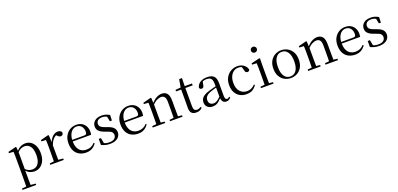

<svg xmlns="http://www.w3.org/2000/svg" viewBox="21 -2025 7337 3540"><g transform="rotate(-20 3689.5 -254.5)"><path d="M40.5 259.8V232.4L151.7 222.2H189.5L308.2 232.4V259.8ZM125.5 259.8Q126.5 225.6 127 185.1Q127.5 144.5 128 103.1Q128.5 61.7 128.5 26.7V-286.8Q128.5 -338.2 128 -379.5Q127.5 -420.7 125.5 -457.5L36.5 -462.4V-487.9L189.9 -528L202.9 -519.6L208.9 -435.3L210.7 -430.1V-78.7L209.5 -68.7V26.5Q209.5 60.7 210 102.2Q210.5 143.7 211 184.7Q211.5 225.6 212.5 259.8ZM366.6 14.6Q322.1 14.6 277.2 -5.1Q232.3 -24.9 194.2 -77.1H181.4L195.3 -105.1Q232.5 -63.7 267.4 -48.2Q302.2 -32.7 343.5 -32.7Q387.2 -32.7 422.6 -55.1Q458.1 -77.6 479.3 -128.1Q500.5 -178.6 500.5 -260.8Q500.5 -374.9 458.5 -429.7Q416.4 -484.5 347.9 -484.5Q310.4 -484.5 273 -466.8Q235.5 -449.1 191.2 -398.2L180.6 -425H191.5Q230.9 -481.5 280.2 -506.1Q329.6 -530.6 380.3 -530.6Q441.5 -530.6 488.2 -498Q535 -465.4 562.1 -405.4Q589.2 -345.3 589.2 -262.6Q589.2 -177.1 560.5 -114.8Q531.7 -52.4 481.4 -18.9Q431.2 14.6 366.6 14.6Z M679.5 0V-27.8L789.6 -39.6H830.9L943.9 -27.8V0ZM761.9 0Q763.1 -24.4 763.6 -65.3Q764.1 -106.3 764.6 -150.7Q765.1 -195.1 765.1 -228.5V-289.4Q765.1 -341 764.5 -380.9Q763.9 -420.7 761.9 -457.5L673.8 -462.4V-487.9L827.9 -528L840.9 -519.8L847.3 -379V-378V-228.5Q847.3 -195.1 847.8 -150.7Q848.3 -106.3 848.8 -65.3Q849.3 -24.4 850.3 0ZM846.5 -318.6 824.9 -371H842.7Q858.2 -419.5 885.1 -455.5Q912 -491.4 945.4 -511Q978.8 -530.6 1014 -530.6Q1042.9 -530.6 1064.7 -519.1Q1086.6 -507.7 1093.6 -485.6Q1093.4 -459.5 1081 -444.3Q1068.7 -429.1 1041.7 -429.1Q1023.2 -429.1 1008.3 -438.7Q993.5 -448.4 975.8 -466.9L952.8 -488.8L998.3 -487.2Q946 -473 909.4 -432.7Q872.8 -392.5 846.5 -318.6Z M1384.3 14.6Q1310.5 14.6 1252.6 -15.4Q1194.7 -45.5 1162.1 -106.2Q1129.4 -167 1129.4 -256.8Q1129.4 -341.1 1163.5 -402.5Q1197.6 -463.8 1253.8 -497.2Q1310 -530.6 1375.9 -530.6Q1441.2 -530.6 1487.4 -503.3Q1533.6 -475.9 1558.1 -429.2Q1582.7 -382.4 1582.7 -323.2Q1582.7 -286.8 1576.4 -262.9H1167.6V-294.2H1458.3Q1484.6 -294.2 1494 -308.2Q1503.3 -322.1 1503.3 -352.3Q1503.3 -416.2 1469.2 -457.5Q1435.2 -498.8 1373.6 -498.8Q1329.8 -498.8 1294 -471.6Q1258.1 -444.5 1237 -392.8Q1215.9 -341.2 1215.9 -268.7Q1215.9 -188 1240.4 -135.9Q1264.9 -83.8 1307.9 -59.4Q1351 -35 1406.5 -35Q1459.5 -35 1498.8 -53.7Q1538.2 -72.3 1568.7 -108.1L1584.6 -94.3Q1552 -43.5 1502 -14.4Q1452 14.6 1384.3 14.6Z M1849.4 14.6Q1800.9 14.6 1762 4.5Q1723.1 -5.6 1682.2 -25.1L1682.3 -143.7H1725.8L1749.5 -18.1L1712.9 -20.3V-56.3Q1741.4 -37.5 1772.2 -27.4Q1802.9 -17.3 1846.7 -17.3Q1913.2 -17.3 1946.8 -44.1Q1980.5 -70.9 1980.5 -113.5Q1980.5 -150.2 1957.8 -173.6Q1935.2 -197 1873.6 -216.4L1821.9 -235.4Q1761.2 -257 1725.6 -291.4Q1690 -325.9 1690 -382Q1690 -445.2 1738.4 -487.9Q1786.8 -530.6 1877.1 -530.6Q1922.4 -530.6 1957.5 -519.9Q1992.7 -509.2 2030.4 -486.4L2026.6 -379.4H1986.9L1963.1 -495.5L1994.5 -490.1V-457.8Q1963.7 -479.4 1935.9 -488.7Q1908.2 -498.1 1877.1 -498.1Q1820.1 -498.1 1790.9 -473.1Q1761.7 -448 1761.7 -408.5Q1761.7 -372 1785.7 -349.5Q1809.6 -327 1864.5 -308.4L1914.8 -290.4Q1990.6 -264 2022.7 -228.1Q2054.7 -192.1 2054.7 -139.6Q2054.7 -96.6 2031.5 -61.4Q2008.3 -26.2 1962.9 -5.8Q1917.5 14.6 1849.4 14.6Z M2404.3 14.6Q2330.5 14.6 2272.6 -15.4Q2214.7 -45.5 2182.1 -106.2Q2149.4 -167 2149.4 -256.8Q2149.4 -341.1 2183.5 -402.5Q2217.6 -463.8 2273.8 -497.2Q2330 -530.6 2395.9 -530.6Q2461.2 -530.6 2507.4 -503.3Q2553.6 -475.9 2578.1 -429.2Q2602.7 -382.4 2602.7 -323.2Q2602.7 -286.8 2596.4 -262.9H2187.6V-294.2H2478.3Q2504.6 -294.2 2514 -308.2Q2523.3 -322.1 2523.3 -352.3Q2523.3 -416.2 2489.2 -457.5Q2455.2 -498.8 2393.6 -498.8Q2349.8 -498.8 2314 -471.6Q2278.1 -444.5 2257 -392.8Q2235.9 -341.2 2235.9 -268.7Q2235.9 -188 2260.4 -135.9Q2284.9 -83.8 2327.9 -59.4Q2371 -35 2426.5 -35Q2479.5 -35 2518.8 -53.7Q2558.2 -72.3 2588.7 -108.1L2604.6 -94.3Q2572 -43.5 2522 -14.4Q2472 14.6 2404.3 14.6Z M2689.7 0V-27.8L2798.4 -38.6H2830.8L2934.7 -27.8V0ZM2771.9 0Q2773.1 -24.4 2773.6 -65.3Q2774.1 -106.3 2774.6 -150.7Q2775.1 -195.1 2775.1 -228.5V-289.4Q2775.1 -340.8 2774.5 -380.8Q2773.9 -420.7 2771.9 -457.5L2683.8 -462.4V-487.9L2837.9 -528L2850.9 -519.8L2857.3 -403.1V-401.7V-228.5Q2857.3 -195.1 2857.8 -150.7Q2858.3 -106.3 2858.8 -65.3Q2859.3 -24.4 2860.3 0ZM3029.8 0V-27.8L3137.3 -38.6H3170.3L3274.8 -27.8V0ZM3111.5 0Q3112.5 -24.4 3113 -64.8Q3113.5 -105.3 3114 -149.7Q3114.5 -194.1 3114.5 -228.5V-344.3Q3114.5 -418.1 3090.4 -447.5Q3066.3 -476.9 3022.6 -476.9Q2988.9 -476.9 2941.8 -454.8Q2894.6 -432.7 2840.2 -372.4L2831.7 -406H2841.8Q2896.4 -472.9 2950.1 -501.7Q3003.9 -530.6 3056.5 -530.6Q3122 -530.6 3159 -487.1Q3196 -443.5 3196 -342.4V-228.5Q3196 -194.1 3196.5 -149.7Q3197 -105.3 3197.6 -64.8Q3198.2 -24.4 3199.2 0Z M3462.9 -478.9V-516H3647.7V-478.9ZM3543.8 14.6Q3481.2 14.6 3451.1 -18Q3421 -50.7 3421 -117.7Q3421 -142.1 3421.5 -161.1Q3422 -180.1 3422 -207.1V-478.9H3322V-509.4L3442.6 -518.8L3423 -504.4L3452.7 -672.5H3508.3L3504.2 -500.6V-489V-117.5Q3504.2 -71.2 3521.7 -50.3Q3539.2 -29.5 3572.3 -29.5Q3594.5 -29.5 3611.5 -35.9Q3628.4 -42.3 3648.4 -54.4L3662.9 -36.8Q3642.4 -11.8 3613 1.4Q3583.6 14.6 3543.8 14.6Z M3864.7 14.6Q3805.5 14.6 3766.1 -19.1Q3726.6 -52.8 3726.6 -115.1Q3726.6 -153.9 3743.8 -184.3Q3760.9 -214.6 3800.4 -239Q3839.9 -263.5 3905.9 -282.3Q3947.8 -294.9 3993.8 -306.7Q4039.8 -318.5 4079.8 -327.7V-303.3Q4039.8 -293.3 3998.7 -281.5Q3957.6 -269.7 3923.6 -257Q3860.3 -233.6 3833.6 -201.7Q3806.9 -169.7 3806.9 -128.2Q3806.9 -81.6 3832.5 -58Q3858.2 -34.4 3900.1 -34.4Q3922.6 -34.4 3944.6 -43.3Q3966.6 -52.2 3994.7 -74.2Q4022.7 -96.3 4060.8 -134.4L4069.5 -87.1H4045.9Q4014.7 -53.7 3987.5 -31.1Q3960.2 -8.4 3931.1 3.1Q3902 14.6 3864.7 14.6ZM4131.8 13.6Q4087.1 13.6 4064.8 -16.6Q4042.5 -46.7 4039.2 -99.7V-103.3V-359Q4039.2 -415 4027.1 -445.3Q4014.9 -475.6 3989.7 -487.6Q3964.6 -499.6 3925 -499.6Q3896.3 -499.6 3867.1 -491.4Q3837.9 -483.2 3804.7 -464.7L3848.2 -491.9L3831.8 -412.7Q3828.2 -386 3815.7 -375.2Q3803.1 -364.3 3784.4 -364.3Q3748.2 -364.3 3740.5 -399.7Q3755.4 -461 3809.1 -495.8Q3862.8 -530.6 3947.2 -530.6Q4034.5 -530.6 4076.8 -489.2Q4119 -447.8 4119 -354.6V-107.7Q4119 -60.8 4130.1 -44.2Q4141.1 -27.5 4161.4 -27.5Q4174 -27.5 4184 -33.2Q4194 -38.8 4206.4 -52.1L4222.1 -36.7Q4206.2 -10.7 4183.6 1.4Q4161 13.6 4131.8 13.6Z M4528.6 14.6Q4455.8 14.6 4399.8 -17.1Q4343.8 -48.8 4312.1 -108.5Q4280.4 -168.3 4280.4 -251.4Q4280.4 -340.7 4317.2 -403.2Q4353.9 -465.8 4413.5 -498.2Q4473 -530.6 4541.8 -530.6Q4586.5 -530.6 4624.7 -514.4Q4662.9 -498.1 4689.7 -468.8Q4716.5 -439.5 4727.2 -399.3Q4718.3 -364.4 4684.7 -364.4Q4664 -364.4 4651.6 -375.7Q4639.1 -386.9 4634.7 -413.5L4609.7 -501.6L4659.8 -461.9Q4629.5 -482.4 4602.4 -490.6Q4575.3 -498.8 4547 -498.8Q4495.9 -498.8 4454.9 -469.9Q4414 -441 4390.5 -388.2Q4366.9 -335.4 4366.9 -261.5Q4366.9 -153.9 4419.9 -94.5Q4472.8 -35 4557.2 -35Q4602 -35 4640.9 -52.7Q4679.9 -70.3 4712.8 -106.9L4728.6 -93.9Q4695.6 -42.3 4647.9 -13.8Q4600.2 14.6 4528.6 14.6Z M4813.3 0V-27.8L4923.1 -38.6H4954.5L5060.3 -27.8V0ZM4896.3 0Q4897.3 -24.4 4898.2 -65.3Q4899.1 -106.3 4899.6 -150.7Q4900.1 -195.1 4900.1 -228.5V-288.8Q4900.1 -339.6 4899.2 -380.6Q4898.3 -421.6 4896.3 -458.9L4807.3 -463V-488.6L4971.7 -528L4983.9 -519.8L4981.5 -380.2V-228.5Q4981.5 -195.1 4982 -150.7Q4982.5 -106.3 4983.1 -65.3Q4983.7 -24.4 4984.7 0ZM4932.8 -655Q4908.9 -655 4892.1 -670.5Q4875.3 -686 4875.3 -711.1Q4875.3 -735.9 4892.1 -751.8Q4908.9 -767.7 4932.8 -767.7Q4956.2 -767.7 4973.7 -751.8Q4991.2 -735.9 4991.2 -711.1Q4991.2 -686 4973.7 -670.5Q4956.2 -655 4932.8 -655Z M5399.5 14.6Q5333.2 14.6 5276.4 -15.9Q5219.6 -46.5 5185 -107.4Q5150.4 -168.3 5150.4 -257.8Q5150.4 -347.6 5186.1 -408.5Q5221.7 -469.3 5278.7 -500Q5335.7 -530.6 5399.5 -530.6Q5464.2 -530.6 5521.2 -500.1Q5578.2 -469.5 5613.9 -408.7Q5649.5 -347.8 5649.5 -257.8Q5649.5 -168 5614.4 -107.2Q5579.3 -46.3 5522.5 -15.8Q5465.7 14.6 5399.5 14.6ZM5399.5 -16.4Q5474 -16.4 5516.7 -78.2Q5559.4 -140.1 5559.4 -256.6Q5559.4 -373.4 5516.7 -436.1Q5474 -498.8 5399.5 -498.8Q5325.1 -498.8 5282.3 -436.1Q5239.5 -373.4 5239.5 -256.6Q5239.5 -140.1 5282.3 -78.2Q5325.1 -16.4 5399.5 -16.4Z M5739.7 0V-27.8L5848.4 -38.6H5880.8L5984.7 -27.8V0ZM5821.9 0Q5823.1 -24.4 5823.6 -65.3Q5824.1 -106.3 5824.6 -150.7Q5825.1 -195.1 5825.1 -228.5V-289.4Q5825.1 -340.8 5824.5 -380.8Q5823.9 -420.7 5821.9 -457.5L5733.8 -462.4V-487.9L5887.9 -528L5900.9 -519.8L5907.3 -403.1V-401.7V-228.5Q5907.3 -195.1 5907.8 -150.7Q5908.3 -106.3 5908.8 -65.3Q5909.3 -24.4 5910.3 0ZM6079.8 0V-27.8L6187.3 -38.6H6220.3L6324.8 -27.8V0ZM6161.5 0Q6162.5 -24.4 6163 -64.8Q6163.5 -105.3 6164 -149.7Q6164.5 -194.1 6164.5 -228.5V-344.3Q6164.5 -418.1 6140.4 -447.5Q6116.3 -476.9 6072.6 -476.9Q6038.9 -476.9 5991.8 -454.8Q5944.6 -432.7 5890.2 -372.4L5881.7 -406H5891.8Q5946.4 -472.9 6000.1 -501.7Q6053.9 -530.6 6106.5 -530.6Q6172 -530.6 6209 -487.1Q6246 -443.5 6246 -342.4V-228.5Q6246 -194.1 6246.5 -149.7Q6247 -105.3 6247.6 -64.8Q6248.2 -24.4 6249.2 0Z M6662.3 14.6Q6588.5 14.6 6530.6 -15.4Q6472.7 -45.5 6440.1 -106.2Q6407.4 -167 6407.4 -256.8Q6407.4 -341.1 6441.5 -402.5Q6475.6 -463.8 6531.8 -497.2Q6588 -530.6 6653.9 -530.6Q6719.2 -530.6 6765.4 -503.3Q6811.6 -475.9 6836.1 -429.2Q6860.7 -382.4 6860.7 -323.2Q6860.7 -286.8 6854.4 -262.9H6445.6V-294.2H6736.3Q6762.6 -294.2 6772 -308.2Q6781.3 -322.1 6781.3 -352.3Q6781.3 -416.2 6747.2 -457.5Q6713.2 -498.8 6651.6 -498.8Q6607.8 -498.8 6572 -471.6Q6536.1 -444.5 6515 -392.8Q6493.9 -341.2 6493.9 -268.7Q6493.9 -188 6518.4 -135.9Q6542.9 -83.8 6585.9 -59.4Q6629 -35 6684.5 -35Q6737.5 -35 6776.8 -53.7Q6816.2 -72.3 6846.7 -108.1L6862.6 -94.3Q6830 -43.5 6780 -14.4Q6730 14.6 6662.3 14.6Z M7127.4 14.6Q7078.9 14.6 7040 4.5Q7001.1 -5.6 6960.2 -25.1L6960.3 -143.7H7003.8L7027.5 -18.1L6990.9 -20.3V-56.3Q7019.4 -37.5 7050.2 -27.4Q7080.9 -17.3 7124.7 -17.3Q7191.2 -17.3 7224.8 -44.1Q7258.5 -70.9 7258.5 -113.5Q7258.5 -150.2 7235.8 -173.6Q7213.2 -197 7151.6 -216.4L7099.9 -235.4Q7039.2 -257 7003.6 -291.4Q6968 -325.9 6968 -382Q6968 -445.2 7016.4 -487.9Q7064.8 -530.6 7155.1 -530.6Q7200.4 -530.6 7235.5 -519.9Q7270.7 -509.2 7308.4 -486.4L7304.6 -379.4H7264.9L7241.1 -495.5L7272.5 -490.1V-457.8Q7241.7 -479.4 7213.9 -488.7Q7186.2 -498.1 7155.1 -498.1Q7098.1 -498.1 7068.9 -473.1Q7039.7 -448 7039.7 -408.5Q7039.7 -372 7063.7 -349.5Q7087.6 -327 7142.5 -308.4L7192.8 -290.4Q7268.6 -264 7300.7 -228.1Q7332.7 -192.1 7332.7 -139.6Q7332.7 -96.6 7309.5 -61.4Q7286.3 -26.2 7240.9 -5.8Q7195.5 14.6 7127.4 14.6Z"/></g></svg>

Font: Noto Serif SC ExtraLight
Style: Regular
Weight: 200
Designer: Ryoko NISHIZUKA 西塚涼子 (kana & ideographs); Frank Grießhammer (Latin, Greek & Cyrillic); Wenlong ZHANG 张文龙 (bopomofo); San
Foundry: Adobe
Version: Version 2.002-H1;hotconv 1.1.0;makeotfexe 2.6.0